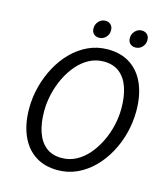

<svg xmlns="http://www.w3.org/2000/svg" viewBox="-120 -902 873 1007"><g transform="rotate(15 316.5 -399.0)"><path d="M286.3 12Q213.7 12 163 -22.1Q112.3 -56.2 85.9 -118.2Q59.5 -180.2 59.5 -262.6Q59.5 -323 74.7 -381.5Q89.8 -440 118 -492Q146.1 -544 185.5 -583.4Q224.8 -622.8 273.8 -645.6Q322.8 -668.3 379.4 -668.3Q452.6 -668.3 503.3 -634.2Q553.9 -600.2 580 -538.5Q606.1 -476.8 606.1 -393.7Q606.1 -333.3 591.2 -274.8Q576.4 -216.3 547.9 -164.3Q519.5 -112.3 480.2 -72.9Q440.8 -33.5 391.8 -10.7Q342.8 12 286.3 12ZM290.7 -55.1Q333.1 -55.1 369.4 -74.5Q405.7 -93.9 434.6 -127.6Q463.5 -161.4 484.4 -204Q505.2 -246.7 516.1 -293.8Q527 -340.9 527 -387.3Q527 -451.4 510.8 -499.5Q494.5 -547.7 460.8 -574.4Q427 -601.2 374.9 -601.2Q332.6 -601.2 296.2 -581.8Q259.9 -562.4 231 -528.7Q202.1 -494.9 181.5 -452.3Q161 -409.6 150.1 -362.5Q139.2 -315.5 139.2 -269.1Q139.2 -204.9 155.5 -156.8Q171.7 -108.7 205.2 -81.9Q238.6 -55.1 290.7 -55.1ZM317.4 -715Q299.5 -715 288.1 -725.6Q276.7 -736.3 276.7 -755.7Q276.7 -778.2 291.8 -794Q307 -809.9 327.8 -809.9Q345.7 -809.9 357.1 -799Q368.5 -788.1 368.5 -767.9Q368.5 -745.9 353.4 -730.4Q338.2 -715 317.4 -715ZM514.8 -715Q496.9 -715 485.5 -725.6Q474.1 -736.3 474.1 -755.7Q474.1 -778.2 489.3 -794Q504.4 -809.9 525.2 -809.9Q543.1 -809.9 554.6 -799Q566 -788.1 566 -767.9Q566 -745.9 550.8 -730.4Q535.7 -715 514.8 -715Z"/></g></svg>

Font: Source Sans 3
Style: Italic
Weight: 200
Italic angle: -11°
Designer: Paul D. Hunt
Foundry: Adobe
Version: Version 3.046;hotconv 1.0.118;makeotfexe 2.5.65603